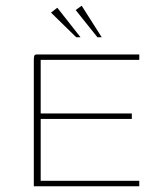

<svg xmlns="http://www.w3.org/2000/svg" viewBox="-20 -650 549 670"><path d="M98 0V-440Q98 -450 99.5 -455Q101 -460 109 -460H466V-441H122V-254H440V-235H122V-19H466V0ZM246 -520 158 -606 180 -623 261 -520ZM320 -520 244 -615 265 -630 335 -520Z"/></svg>

Font: Genos Thin Thin
Style: Regular
Weight: 250
Version: Version 1.010